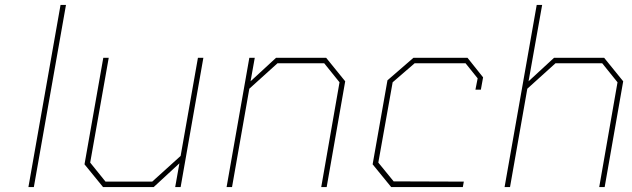

<svg xmlns="http://www.w3.org/2000/svg" viewBox="-20 -757 2557 777"><path d="M95 0 225 -737H247L117 0Z M397 0 322 -92 398 -523H420L345 -99L407 -22H596L711 -126L781 -523H803L711 0H689L706 -96L602 0Z M897 0 989 -523H1011L994 -428L1097 -523H1300L1377 -428L1302 0H1280L1354 -424L1292 -501H1103L989 -398L919 0Z M1563 0 1488 -92 1548 -432 1653 -523H1872L1935 -444L1926 -394H1904L1913 -440L1864 -501H1658L1569 -424L1511 -99L1573 -23L1857 -22L1853 0Z M2022 0 2152 -737H2174L2119 -428L2222 -523H2425L2502 -428L2427 0H2405L2479 -424L2417 -501H2228L2114 -398L2044 0Z"/></svg>

Font: Tomorrow Thin
Style: Italic
Weight: 250
Italic angle: -10°
Designer: Tony de Marco, Monica Rizzolli
Foundry: Just in Type
Version: Version 2.002